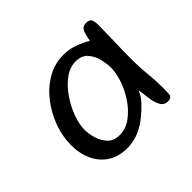

<svg xmlns="http://www.w3.org/2000/svg" viewBox="-111 -856 707 707"><g transform="rotate(-45 243.0 -502.0)"><path d="M190 -285Q125 -285 87.5 -327.5Q50 -370 50 -440Q50 -484 66 -528.5Q82 -573 111 -611Q140 -649 179.5 -672Q219 -695 266 -695Q295 -695 322.5 -685Q350 -675 371 -662Q376 -694 383 -706.5Q390 -719 407 -719Q423 -719 428.5 -711Q434 -703 434 -683Q434 -637 432.5 -593Q431 -549 431 -502Q431 -465 435 -426Q439 -387 439 -351Q439 -333 438 -317Q437 -301 414 -301Q396 -302 387 -319Q378 -336 375 -360.5Q372 -385 369 -407Q361 -386 343 -366.5Q325 -347 307 -332.5Q289 -318 279.5 -312Q270 -306 279 -313Q262 -300 237 -292.5Q212 -285 190 -285ZM203 -339Q235 -339 262.5 -359Q290 -379 311 -409.5Q332 -440 344 -474.5Q356 -509 356 -537Q356 -557 350 -582.5Q344 -608 327.5 -627Q311 -646 280 -646Q249 -646 221 -625Q193 -604 171.5 -572.5Q150 -541 137.5 -506.5Q125 -472 125 -445Q125 -425 132 -400Q139 -375 156 -357Q173 -339 203 -339Z"/></g></svg>

Font: Fuzzy Bubbles
Style: Regular
Weight: 400
Designer: Robert E. Leuschke
Foundry: Robert E. Leuschke
Version: Version 1.010; ttfautohint (v1.8.3)